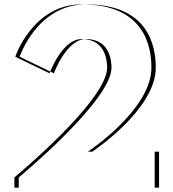

<svg xmlns="http://www.w3.org/2000/svg" viewBox="-20 -860 795 880"><path d="M354 -681C464 -681 471 -580 471 -550C471 -398 46 -47 46 -47V0H689V-165H383C383 -165 674 -357 674 -550C674 -654 637 -840 354 -840C130 -840 50 -600 50 -600L207 -524C207 -524 264 -681 354 -681ZM374 -681C284 -681 227 -524 227 -524L70 -600C70 -600 150 -840 374 -840C657 -840 694 -654 694 -550C694 -357 403 -165 403 -165H709V0H66V-47C66 -47 491 -398 491 -550C491 -580 484 -681 374 -681Z"/></svg>

Font: Hussar Plate
Style: Regular
Weight: 700
Foundry: Cannot Into Space Fonts
Version: Version 0.798247